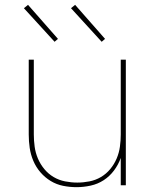

<svg xmlns="http://www.w3.org/2000/svg" viewBox="-20 -767 640 795"><path d="M297 8Q269 8 241.5 2.5Q214 -3 190 -17.5Q166 -32 147.5 -53.5Q129 -75 118 -101Q107 -127 103 -154.5Q99 -182 99 -210V-520H120V-210Q120 -185 123.5 -159.5Q127 -134 137 -110.5Q147 -87 163.5 -67Q180 -47 202 -34Q224 -21 249.5 -16Q275 -11 300 -11Q325 -11 350.5 -16Q376 -21 398 -34Q420 -47 436.5 -67Q453 -87 463 -110.5Q473 -134 476.5 -159.5Q480 -185 480 -210V-520H501V0H480V-113Q470 -85 452 -61Q434 -37 409.5 -21Q385 -5 355.5 1.5Q326 8 297 8ZM401 -594 274 -733 291 -747 415 -606ZM206 -594 79 -733 96 -747 220 -606Z"/></svg>

Font: Iosevka Aile Thin
Style: Regular
Weight: 100
Designer: Belleve Invis
Foundry: Belleve Invis
Version: Version 31.1.0; ttfautohint (v1.8.4)